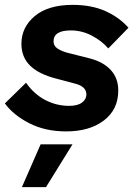

<svg xmlns="http://www.w3.org/2000/svg" viewBox="-28 -530 548 789"><path d="M244 10Q158 10 92.5 -23.5Q27 -57 -8 -105L79 -190Q112 -143 158 -119Q204 -95 256 -95Q291 -95 309 -108.5Q327 -122 327 -142Q327 -174 282 -186L203 -207Q132 -225 96 -260Q60 -295 60 -350Q60 -418 115 -464Q170 -510 271 -510Q348 -510 405 -484.5Q462 -459 500 -416L417 -331Q389 -363 348.5 -384Q308 -405 263 -405Q192 -405 192 -360Q192 -342 207 -331.5Q222 -321 246 -314L341 -290Q398 -275 428 -241.5Q458 -208 458 -158Q458 -80 399 -35Q340 10 244 10ZM270 63 161 239H62L139 63Z"/></svg>

Font: Prodigy Sans SemiBold
Style: Italic
Weight: 600
Italic angle: -13°
Designer: Wei Huang
Foundry: Wei Huang
Version: Version 1.003; ttfautohint (v1.8.3)